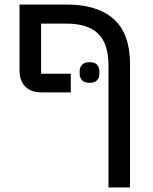

<svg xmlns="http://www.w3.org/2000/svg" viewBox="-20 -626 674 846"><path d="M458 -337Q458 -434 412 -478Q366 -522 273 -522H161V-301H292V-219H164Q116 -219 91 -245Q66 -271 66 -315V-606H274Q409 -606 481 -542Q553 -478 553 -342V200H458ZM375 -261Q352 -261 341.5 -272.5Q331 -284 331 -301V-312Q331 -329 341.5 -340.5Q352 -352 375 -352Q398 -352 408 -340.5Q418 -329 418 -312V-301Q418 -284 408 -272.5Q398 -261 375 -261Z"/></svg>

Font: IBM Plex Sans Hebrew Text
Style: Regular
Weight: 450
Designer: Mike Abbink, Paul van der Laan, Pieter van Rosmalen, Yanek Iontef
Foundry: Bold Monday
Version: Version 1.2